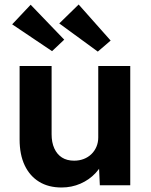

<svg xmlns="http://www.w3.org/2000/svg" viewBox="-20 -822 670 852"><path d="M67 -203V-529H209V-226Q209 -190 221 -163.5Q233 -137 255 -123Q277 -109 309 -109Q332 -109 351.5 -116.5Q371 -124 385.5 -138Q400 -152 408 -171Q416 -190 416 -212V-529H558V0H423L418 -109L444 -121Q432 -84 404 -54Q376 -24 337 -7Q298 10 253 10Q195 10 153.5 -15.5Q112 -41 89.5 -88.5Q67 -136 67 -203ZM414 -593 243 -718 329 -802 471 -642ZM116 -801 265 -646 211 -595 34 -714Z"/></svg>

Font: Mach SemiBold
Style: Regular
Weight: 600
Version: Version 1.002